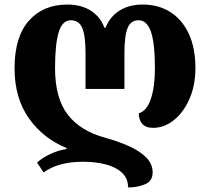

<svg xmlns="http://www.w3.org/2000/svg" viewBox="-20 -570 923 844"><path d="M543 254Q543 214 516 189Q489 164 444 152.5Q399 141 346 141Q290 141 246.5 153Q203 165 172 188L143 145Q165 124 200 107.5Q235 91 273 85V81Q170 39 107 -50Q44 -139 44 -270Q44 -408 107 -479Q170 -550 276 -550Q338 -550 380 -522.5Q422 -495 439 -448H444Q462 -495 504 -522.5Q546 -550 608 -550Q676 -550 728 -517.5Q780 -485 809.5 -422.5Q839 -360 839 -270Q839 -195 813 -135.5Q787 -76 744.5 -42Q702 -8 653 -8Q621 -8 605.5 -25.5Q590 -43 590 -72Q625 -82 643 -135Q661 -188 661 -270Q661 -380 643.5 -430.5Q626 -481 589 -481Q555 -481 541 -447Q527 -413 527 -336V-179H356V-336Q356 -413 341.5 -447Q327 -481 292 -481Q254 -481 238 -428.5Q222 -376 222 -270Q222 -139 277.5 -66.5Q333 6 444 36Q502 52 549 73.5Q596 95 623.5 123Q651 151 651 188Q651 226 617.5 240Q584 254 543 254Z"/></svg>

Font: Noto Serif Georgian ExtraBold
Style: Regular
Weight: 800
Designer: Monotype Design Team, Akaki Razmadze
Foundry: Google LLC
Version: Version 2.003; ttfautohint (v1.8.4.7-5d5b)